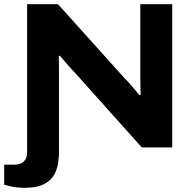

<svg xmlns="http://www.w3.org/2000/svg" viewBox="-46 -707 930 921"><path d="M71 194Q56 194 38 192Q20 190 3.5 186.5Q-13 183 -26 179V83H22Q53 83 68.5 67.5Q84 52 84 23V-687H232L554 -329Q563 -321 575.5 -306.5Q588 -292 601 -277Q614 -262 622 -251L629 -252Q628 -270 627.5 -292Q627 -314 627 -332V-687H780V0H634L310 -362Q292 -380 272.5 -403Q253 -426 242 -439H236Q236 -426 236.5 -403.5Q237 -381 237 -355V18Q237 54 230.5 86.5Q224 119 206 143Q188 167 155.5 180.5Q123 194 71 194Z"/></svg>

Font: Archivo SemiExpanded
Style: Bold
Weight: 700
Width: 6
Designer: Hector Gatti
Foundry: Omnibus-Type
Version: Version 2.001